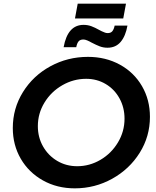

<svg xmlns="http://www.w3.org/2000/svg" viewBox="-20 -1020 855 1050"><path d="M800 -381Q800 -274 744 -184.5Q688 -95 593.5 -42.5Q499 10 389 10Q292 10 214.5 -33.5Q137 -77 93.5 -152Q50 -227 50 -320Q50 -427 105.5 -516.5Q161 -606 255.5 -657.5Q350 -709 461 -709Q558 -709 635.5 -666.5Q713 -624 756.5 -549Q800 -474 800 -381ZM187 -330Q187 -269 215.5 -219Q244 -169 293 -140Q342 -111 402 -111Q470 -111 529.5 -146Q589 -181 625 -241Q661 -301 661 -371Q661 -432 633.5 -482Q606 -532 558 -560.5Q510 -589 451 -589Q382 -589 321 -554Q260 -519 223.5 -459.5Q187 -400 187 -330ZM568 -759Q545 -759 525.5 -766.5Q506 -774 481 -787Q469 -794 457 -799Q445 -804 436 -804Q418 -804 409.5 -793.5Q401 -783 397 -762H328Q350 -884 437 -884Q460 -884 480 -876.5Q500 -869 523 -856Q526 -854 536.5 -849Q547 -844 554.5 -841.5Q562 -839 569 -839Q586 -839 594.5 -849.5Q603 -860 607 -880H677Q667 -823 640 -791Q613 -759 568 -759ZM405 -1000H669L654 -919H390Z"/></svg>

Font: Gontserrat Medium
Style: Italic
Weight: 500
Italic angle: -11.3°
Designer: Julieta Ulanovsky
Foundry: Julieta Ulanovsky
Version: Version 6.001